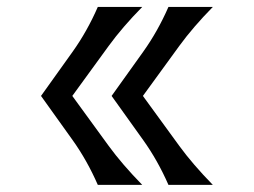

<svg xmlns="http://www.w3.org/2000/svg" viewBox="-20 -640 728 551"><path d="M463.4 -620.1H590.8Q533.7 -562 494.6 -508.3L390.1 -364.7L494.6 -221.2Q532.7 -168.9 590.8 -109.4H463.4Q432.6 -179.7 391.1 -237.8L300.3 -364.7L391.1 -491.7Q432.6 -549.8 463.4 -620.1ZM260.7 -620.1H388.2Q331.1 -562 292 -508.3L187.5 -364.7L292 -221.2Q330.1 -168.9 388.2 -109.4H260.7Q230 -179.7 188.5 -237.8L97.7 -364.7L188.5 -491.7Q230 -549.8 260.7 -620.1Z"/></svg>

Font: Classica
Style: Book
Weight: 400
Version: Version 1.001